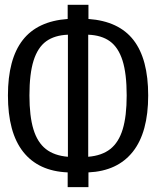

<svg xmlns="http://www.w3.org/2000/svg" viewBox="-20 -756 655 806"><path d="M351.3 -676.4Q479 -667.2 540.5 -587.7Q602.1 -508.2 602.1 -355.4Q602.1 -200.5 537.7 -119.2Q473.3 -37.9 351.3 -32.3V29.7H264.1V-32.3Q141.5 -37.4 77.4 -118.5Q13.3 -199.5 13.3 -355.4Q13.3 -507.7 75.1 -587.4Q136.9 -667.2 264.1 -676.4V-735.9H351.3ZM265.1 -610.3Q209.2 -608.2 173.8 -582.6Q138.5 -556.9 121 -501.8Q103.6 -446.7 103.6 -355.4Q103.6 -268.2 120.3 -213.3Q136.9 -158.5 172.3 -130.5Q207.7 -102.6 265.1 -97.9ZM350.3 -97.9Q407.7 -102.6 443.1 -130.5Q478.5 -158.5 495.1 -213.3Q511.8 -268.2 511.8 -355.4Q511.8 -446.7 494.4 -501.8Q476.9 -556.9 441.5 -582.6Q406.2 -608.2 350.3 -610.3Z"/></svg>

Font: Fira Code Fixed
Style: Regular
Weight: 400
Monospace: yes
Designer: Carrois Corporate, Edenspiekermann AG, Nikita Prokopov
Foundry: Carrois Corporate, Edenspiekermann AG, Nikita Prokopov
Version: Version 5.002